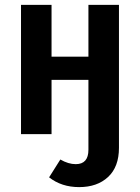

<svg xmlns="http://www.w3.org/2000/svg" viewBox="-20 -549 573 786"><path d="M342 -529H467V56Q467 134 422.5 175.5Q378 217 304 217Q232 217 181 177L227 104Q260 123 290 123Q342 123 342 64V-222H191V0H66V-529H191V-317H342Z"/></svg>

Font: Fira Sans Condensed Medium
Style: Regular
Weight: 500
Width: 3
Designer: Carrois Corporate & Edenspiekermann AG
Foundry: Carrois Corporate GbR & Edenspiekermann AG
Version: Version 4.203;PS 004.203;hotconv 1.0.88;makeotf.lib2.5.64775